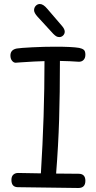

<svg xmlns="http://www.w3.org/2000/svg" viewBox="-20 -942 478 958"><path d="M406 -40Q406 -4 371 -4L68 -8Q37 -9 37 -44Q37 -62 46.5 -70.5Q56 -79 70 -79L184 -77Q202 -365 202 -637Q157 -636 85 -631L58 -629Q48 -629 40 -639Q32 -649 32 -665Q32 -694 64 -700Q82 -703 141 -706Q200 -709 256 -709Q340 -709 375 -703Q390 -700 398 -693.5Q406 -687 406 -669Q406 -652 396.5 -642.5Q387 -633 371 -634Q332 -637 279 -638Q279 -476 275 -345.5Q271 -215 260 -76L372 -75Q406 -75 406 -40ZM246 -773 167 -859Q150 -878 150 -891Q150 -904 158.5 -913Q167 -922 179 -922Q196 -922 216 -898L289 -813Q303 -797 303 -784Q303 -773 295 -765Q287 -757 276 -757Q268 -757 261.5 -760.5Q255 -764 246 -773Z"/></svg>

Font: Mali
Style: Regular
Weight: 400
Version: Version 1.000; ttfautohint (v1.6)